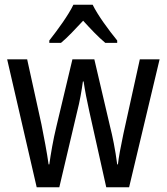

<svg xmlns="http://www.w3.org/2000/svg" viewBox="-20 -786 699 806"><path d="M369 -766H288C267 -722 223 -662 187 -616V-606H236C264 -629 296 -664 329 -699C361 -664 392 -631 422 -606H472V-616C437 -659 391 -721 369 -766ZM355 -318 426 0H522L650 -537H567L498 -224C487 -172 478 -124 475 -96H472C464 -158 452 -216 442 -255L376 -537H284L217 -256C203 -199 193 -139 187 -96H184C177 -147 165 -208 154 -264L94 -537H10L134 0H229L304 -318C315 -360 323 -407 328 -444H331C336 -409 345 -362 355 -318Z"/></svg>

Font: Noto Sans Arabic UI Cn
Style: Regular
Weight: 400
Width: 3
Designer: Monotype Design Team, Nadine Chahine and Nizar Qandah
Foundry: Monotype Imaging Inc.
Version: Version 2.010